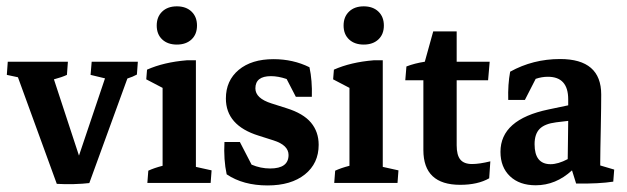

<svg xmlns="http://www.w3.org/2000/svg" viewBox="-20 -563 1931 591"><path d="M154.8 2.9 35.2 -325.2 1 -332.5 3.9 -373H189L186 -332.5Q170.4 -325.2 146 -318.8L223.1 -84L303.2 -321.8L258.8 -332.5L262.2 -373H404.3L401.4 -333.5Q389.2 -326.7 372.1 -321.3L254.9 0.5Q235.4 2.9 207 3.7Q178.7 4.4 154.8 2.9Z M433.6 0 436.5 -37.6Q454.1 -45.9 480.5 -52.7V-292.5L430.2 -318.8L432.6 -348.6Q484.4 -371.6 554.7 -377.4H583V-49.3L631.3 -38.6L628.4 0ZM524.4 -425.8Q496.1 -425.8 479.2 -441.7Q462.4 -457.5 462.4 -484.4Q462.4 -511.2 479.2 -527.3Q496.1 -543.5 524.4 -543.5Q552.7 -543.5 569.6 -527.3Q586.4 -511.2 586.4 -484.4Q586.4 -457.5 569.6 -441.7Q552.7 -425.8 524.4 -425.8Z M803.7 7.8Q728.5 7.8 677.7 -26.4Q668 -71.3 670.9 -126H718.3L754.4 -56.2Q782.2 -44.4 811.5 -44.4Q868.2 -44.4 868.2 -85.9Q868.2 -116.2 821.8 -130.9L775.9 -145.5Q675.3 -176.8 675.3 -259.8Q675.3 -314.9 714.8 -347.9Q754.4 -380.9 821.8 -380.9Q882.3 -380.9 932.6 -356Q941.4 -315.4 939.9 -265.1H890.6L862.3 -319.8Q836.4 -328.6 814 -328.6Q766.1 -328.6 766.1 -291Q766.1 -260.3 815.9 -244.6L861.8 -230Q913.6 -213.9 937.3 -185.5Q960.9 -157.2 960.9 -117.2Q960.9 -60.1 918.5 -26.1Q876 7.8 803.7 7.8Z M1008.8 0 1011.7 -37.6Q1029.3 -45.9 1055.7 -52.7V-292.5L1005.4 -318.8L1007.8 -348.6Q1059.6 -371.6 1129.9 -377.4H1158.2V-49.3L1206.5 -38.6L1203.6 0ZM1099.6 -425.8Q1071.3 -425.8 1054.4 -441.7Q1037.6 -457.5 1037.6 -484.4Q1037.6 -511.2 1054.4 -527.3Q1071.3 -543.5 1099.6 -543.5Q1127.9 -543.5 1144.8 -527.3Q1161.6 -511.2 1161.6 -484.4Q1161.6 -457.5 1144.8 -441.7Q1127.9 -425.8 1099.6 -425.8Z M1396.5 5.9Q1283.2 5.9 1283.2 -101.1V-315.9H1227.5L1231 -358.4Q1256.3 -368.2 1287.6 -373L1313.5 -466.3H1385.7V-373H1487.3L1482.4 -315.9H1385.7V-115.7Q1385.7 -85.4 1397 -71.8Q1408.2 -58.1 1433.1 -58.1Q1455.6 -58.1 1489.3 -66.4L1485.8 -14.2Q1450.7 5.9 1396.5 5.9Z M1628.9 7.3Q1579.1 7.3 1549.8 -20.5Q1520.5 -48.3 1520.5 -95.7Q1520.5 -195.3 1668.5 -226.1L1729 -238.8V-257.3Q1729 -326.7 1666.5 -326.7Q1647.5 -326.7 1628.9 -320.3L1595.7 -255.4H1544.4Q1543 -303.2 1550.3 -342.3Q1620.6 -381.3 1704.1 -381.3Q1830.6 -381.3 1830.6 -272Q1830.6 -258.3 1830.3 -230Q1830.1 -201.7 1829.3 -168.7Q1828.6 -135.7 1828.1 -107.4Q1827.6 -79.1 1827.6 -64.5V-53.7L1870.6 -41L1867.7 -3.9Q1824.7 2.9 1753.4 2L1740.7 -38.6Q1690.9 7.3 1628.9 7.3ZM1625.5 -119.1Q1625.5 -57.6 1674.8 -57.6Q1697.8 -57.6 1727.5 -73.2Q1727.5 -102.5 1728.3 -132.8Q1729 -163.1 1729 -190.9L1691.9 -186.5Q1656.7 -182.1 1641.1 -166.3Q1625.5 -150.4 1625.5 -119.1Z"/></svg>

Font: Markazi Text SemiBold
Style: Regular
Weight: 600
Designer: Borna Izadpanah (Arabic designer), Fiona Ross (Arabic design director) and Florian Runge (Latin designer)
Foundry: Borna Izadpanah and Florian Runge
Version: Version 1.001; ttfautohint (v1.8.3)